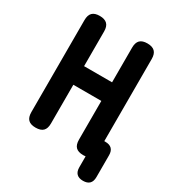

<svg xmlns="http://www.w3.org/2000/svg" viewBox="-207 -858 1014 1117"><g transform="rotate(30 300.0 -300.0)"><path d="M386 -316H198V-56Q198 -22 182 -6Q166 10 132 10Q98 10 82 -6Q66 -22 66 -56V-674Q66 -708 82 -724Q98 -740 131.5 -740Q165 -740 181.5 -724Q198 -708 198 -674V-441H386V-674Q386 -708 402 -724Q418 -740 451.5 -740Q485 -740 501.5 -724Q518 -708 518 -674V-122H525Q554 -122 568.5 -107.5Q583 -93 583 -65V82Q583 111 568.5 125.5Q554 140 525.5 140Q497 140 482.5 125.5Q468 111 468 82V9Q460 10 452 10Q418 10 402 -6Q386 -22 386 -56Z"/></g></svg>

Font: Maple Mono NL
Style: Bold
Weight: 700
Monospace: yes
Designer: subframe7536
Version: Version 7.000